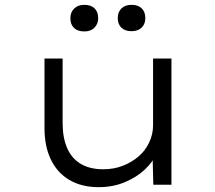

<svg xmlns="http://www.w3.org/2000/svg" viewBox="-20 -764 891 794"><path d="M388 10Q318 10 267.5 -19.5Q217 -49 190.5 -104Q164 -159 164 -234V-522H239V-254Q239 -194 258 -151Q277 -108 314.5 -86Q352 -64 407 -64Q451 -64 488 -78.5Q525 -93 553 -117Q581 -141 597 -175Q613 -209 613 -246V-522H689V0H614L611 -120L625 -126Q612 -94 578.5 -62.5Q545 -31 496 -10.5Q447 10 388 10ZM524 -635Q497 -635 482 -649.5Q467 -664 467 -689Q467 -714 482 -729Q497 -744 524 -744Q551 -744 566 -729.5Q581 -715 581 -689Q581 -665 566 -650Q551 -635 524 -635ZM329 -634Q301 -634 286 -648.5Q271 -663 271 -689Q271 -713 286.5 -728.5Q302 -744 329 -744Q356 -744 371 -729.5Q386 -715 386 -689Q386 -665 370.5 -649.5Q355 -634 329 -634Z"/></svg>

Font: Lexend Peta Light
Style: Regular
Weight: 300
Version: Version 1.007